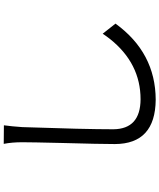

<svg xmlns="http://www.w3.org/2000/svg" viewBox="68 -886 863 1040"><g transform="rotate(-90 500.0 -365.5)"><path d="M241.2 -777.3 341.8 -776.4Q335.9 -734.4 332 -676.8Q320.3 -339.8 320.3 -182.6Q322.3 -37.1 482.4 -36.1Q677.7 -36.1 809.6 -202.1Q824.2 -220.7 837.9 -241.2L892.6 -171.9Q735.4 44.9 480.5 45.9Q241.2 43.9 240.2 -174.8Q240.2 -254.9 246.1 -464.8Q250 -627.9 250 -676.8Q250 -733.4 241.2 -777.3Z"/></g></svg>

Font: Taipei Sans TC Beta
Style: Regular
Weight: 400
Designer: JT Foundry
Foundry: JT Foundry
Version: Version 1.000